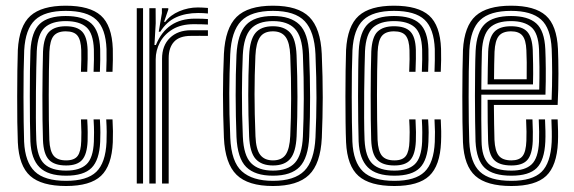

<svg xmlns="http://www.w3.org/2000/svg" viewBox="-20 -628 1965 657"><path d="M206.2 8.5Q122.2 8.5 83.5 -25.9Q44.8 -60.2 41 -141Q39.8 -169 39.2 -210.5Q38.8 -252 38.8 -298Q38.8 -344 39.4 -386Q40 -428 41 -457Q45.5 -539 84.1 -573.8Q122.8 -608.5 204.8 -608.5Q287.2 -608.5 325.1 -574.8Q363 -541 366 -461.2Q366.5 -444.2 366.2 -422.6Q366 -401 365 -382.2H343.5Q344.2 -400.5 344.6 -421.2Q345 -442 344.5 -460.2Q341.8 -530.2 309.5 -560.5Q277.2 -590.8 204.8 -590.8Q133 -590.8 99.9 -559.6Q66.8 -528.5 62.8 -455.8Q61.5 -425.8 60.9 -383.5Q60.2 -341.2 60.4 -296Q60.5 -250.8 61 -210.2Q61.5 -169.8 62.5 -143Q65.8 -73.2 99 -41.2Q132.2 -9.2 206.2 -9.2Q277.5 -9.2 309.4 -39.9Q341.2 -70.5 344.5 -142Q345.2 -159.5 345.1 -176.8Q345 -194 343.5 -219.5H365Q367.5 -178.5 366 -141.2Q362.5 -61 325.6 -26.2Q288.8 8.5 206.2 8.5ZM206.2 -26.8Q144 -26.8 115.4 -55.5Q86.8 -84.2 84 -143.8Q83 -171.5 82.5 -212.8Q82 -254 82 -299.4Q82 -344.8 82.5 -385.8Q83 -426.8 84.2 -454.5Q87.8 -519.8 116.2 -546.5Q144.8 -573.2 204.8 -573.2Q264.5 -573.2 292.5 -547.6Q320.5 -522 322.8 -459.8Q323.8 -425.8 321.8 -382.2H300.2Q302.2 -427.8 301.2 -459.2Q299.2 -514 275.6 -534.9Q252 -555.8 204.8 -555.8Q157.8 -555.8 133.2 -533.9Q108.8 -512 105.8 -453Q105 -433.8 104.2 -396.5Q103.5 -359.2 103 -314.1Q102.5 -269 102.8 -225.1Q103 -181.2 104.2 -148.8Q107.2 -90.2 131.6 -67.2Q156 -44.2 206.2 -44.2Q253 -44.2 275.9 -65.8Q298.8 -87.2 301.2 -143Q301.8 -158.8 301.8 -175.5Q301.8 -192.2 300.2 -219.5H321.8Q323.5 -190.8 323.5 -174.8Q323.5 -158.8 322.8 -142.5Q320 -80.2 293.2 -53.5Q266.5 -26.8 206.2 -26.8ZM206.2 -61.8Q166.2 -61.8 147.5 -81.2Q128.8 -100.8 127 -149.2Q126 -177 125.5 -217Q125 -257 125.1 -300.8Q125.2 -344.5 125.8 -384.4Q126.2 -424.2 127.2 -451.8Q129.8 -502 149 -520.1Q168.2 -538.2 204.8 -538.2Q243.5 -538.2 261 -519.9Q278.5 -501.5 279.8 -457.2Q280 -444.8 279.9 -426.2Q279.8 -407.8 278.5 -382.2H257Q258 -406.2 258.2 -425Q258.5 -443.8 258 -456.5Q257 -491 245.2 -505.9Q233.5 -520.8 204.8 -520.8Q176.8 -520.8 163.8 -505.4Q150.8 -490 149 -450.5Q148 -424.2 147.4 -385.1Q146.8 -346 146.8 -302.5Q146.8 -259 147.2 -218.6Q147.8 -178.2 148.8 -149.2Q150.5 -111.2 163.5 -95.2Q176.5 -79.2 206.2 -79.2Q234.5 -79.2 245.8 -94.6Q257 -110 258 -145.5Q258.5 -161.2 258.5 -175.8Q258.5 -190.2 257 -219.5H278.5Q280 -194.2 280.1 -176.2Q280.2 -158.2 279.8 -145.2Q277.8 -99.8 261 -80.8Q244.2 -61.8 206.2 -61.8Z M523.2 -519.5 534 -583V-600H555.8L556 -595.8L541.5 -553.2H545.5Q562.8 -576.5 593.5 -589.5Q624.2 -602.5 656.8 -602.5Q671.2 -602.5 691.5 -600.8V-581.8Q676.2 -583.5 658.2 -583.5Q615.2 -583.5 582.8 -568.8Q550.2 -554 528.5 -519.5ZM491 0V-600H512.5L512.8 -548L508.5 -474H513.5Q550.2 -564.2 647 -564.2Q659.2 -564.2 672.1 -563.9Q685 -563.5 691.5 -562.8V-544Q684 -544.5 670.1 -544.9Q656.2 -545.2 643 -545.2Q599.8 -545.2 570.8 -527.8Q541.8 -510.2 527.2 -482.8Q512.8 -455.2 512.8 -425.2V0ZM448 0V-600H469.5V0ZM534.5 0V-427Q534.5 -472.2 561.5 -498.4Q588.5 -524.5 633.5 -524.5H691.5V-505.2Q678.2 -505.5 662.8 -505.4Q647.2 -505.2 633.5 -505.2Q594 -505.2 575.6 -485.1Q557.2 -465 557.2 -429V0Z M914 8.5Q828.5 8.5 789.4 -30Q750.2 -68.5 746.2 -156.5Q743 -236.8 743 -304.8Q743 -372.8 746.2 -444.2Q750.8 -531.8 789.6 -570.1Q828.5 -608.5 914 -608.5Q1000 -608.5 1038.5 -569.8Q1077 -531 1081 -443.8Q1084.5 -362.5 1084.4 -294.4Q1084.2 -226.2 1081.2 -156.2Q1076.8 -67.5 1037.4 -29.5Q998 8.5 914 8.5ZM914 -9.2Q987.5 -9.2 1021.5 -43.5Q1055.5 -77.8 1059.5 -157.2Q1062.8 -226.8 1062.9 -293Q1063 -359.2 1059.5 -442.8Q1056 -520 1022.8 -555.4Q989.5 -590.8 914 -590.8Q839 -590.8 805.2 -556Q771.5 -521.2 767.8 -442Q765 -378.8 764.6 -310.2Q764.2 -241.8 768 -156.5Q771.5 -74.2 807.6 -41.8Q843.8 -9.2 914 -9.2ZM914 -26.8Q852.5 -26.8 822.5 -56.6Q792.5 -86.5 789.2 -159.5Q786.5 -229.8 786.4 -301.6Q786.2 -373.5 789.2 -440.2Q792.8 -511.2 821.5 -542.2Q850.2 -573.2 914 -573.2Q974.2 -573.2 1004.4 -544Q1034.5 -514.8 1037.8 -443Q1041 -363.8 1041.1 -295.8Q1041.2 -227.8 1038.2 -160.2Q1034.8 -87.8 1005.5 -57.2Q976.2 -26.8 914 -26.8ZM914 -44.2Q965 -44.2 989.2 -70.9Q1013.5 -97.5 1016.5 -160.8Q1019.2 -219.5 1019.5 -289.8Q1019.8 -360 1016.5 -439.8Q1013.8 -503.5 989 -529.6Q964.2 -555.8 914 -555.8Q862.8 -555.8 838.4 -529.2Q814 -502.8 810.8 -439.5Q808.2 -381.2 807.9 -311Q807.5 -240.8 811 -160.2Q813.8 -95.8 839 -70Q864.2 -44.2 914 -44.2ZM914 -61.8Q874.8 -61.8 854.9 -84Q835 -106.2 832.5 -161Q829.5 -235 829.5 -302Q829.5 -369 832.5 -438.5Q835 -492.2 854.1 -515.2Q873.2 -538.2 914 -538.2Q952.5 -538.2 972.5 -516.4Q992.5 -494.5 994.8 -439.2Q1000.8 -292.8 995 -161.8Q992.5 -107.5 973.2 -84.6Q954 -61.8 914 -61.8ZM914 -79.2Q944.2 -79.2 957.8 -99.2Q971.2 -119.2 973.2 -162.8Q976 -223.8 976.2 -290.6Q976.5 -357.5 973.2 -438.2Q971.5 -482 957.4 -501.4Q943.2 -520.8 914 -520.8Q883.2 -520.8 869.6 -500.8Q856 -480.8 854 -437.5Q851 -370 851 -305.5Q851 -241 854.2 -161.8Q856 -116.5 870.6 -97.9Q885.2 -79.2 914 -79.2Z M1329.5 8.5Q1245.5 8.5 1206.8 -25.9Q1168 -60.2 1164.2 -141Q1163 -169 1162.5 -210.5Q1162 -252 1162 -298Q1162 -344 1162.6 -386Q1163.2 -428 1164.2 -457Q1168.8 -539 1207.4 -573.8Q1246 -608.5 1328 -608.5Q1410.5 -608.5 1448.4 -574.8Q1486.2 -541 1489.2 -461.2Q1489.8 -444.2 1489.5 -422.6Q1489.2 -401 1488.2 -382.2H1466.8Q1467.5 -400.5 1467.9 -421.2Q1468.2 -442 1467.8 -460.2Q1465 -530.2 1432.8 -560.5Q1400.5 -590.8 1328 -590.8Q1256.2 -590.8 1223.1 -559.6Q1190 -528.5 1186 -455.8Q1184.8 -425.8 1184.1 -383.5Q1183.5 -341.2 1183.6 -296Q1183.8 -250.8 1184.2 -210.2Q1184.8 -169.8 1185.8 -143Q1189 -73.2 1222.2 -41.2Q1255.5 -9.2 1329.5 -9.2Q1400.8 -9.2 1432.6 -39.9Q1464.5 -70.5 1467.8 -142Q1468.5 -159.5 1468.4 -176.8Q1468.2 -194 1466.8 -219.5H1488.2Q1490.8 -178.5 1489.2 -141.2Q1485.8 -61 1448.9 -26.2Q1412 8.5 1329.5 8.5ZM1329.5 -26.8Q1267.2 -26.8 1238.6 -55.5Q1210 -84.2 1207.2 -143.8Q1206.2 -171.5 1205.8 -212.8Q1205.2 -254 1205.2 -299.4Q1205.2 -344.8 1205.8 -385.8Q1206.2 -426.8 1207.5 -454.5Q1211 -519.8 1239.5 -546.5Q1268 -573.2 1328 -573.2Q1387.8 -573.2 1415.8 -547.6Q1443.8 -522 1446 -459.8Q1447 -425.8 1445 -382.2H1423.5Q1425.5 -427.8 1424.5 -459.2Q1422.5 -514 1398.9 -534.9Q1375.2 -555.8 1328 -555.8Q1281 -555.8 1256.5 -533.9Q1232 -512 1229 -453Q1228.2 -433.8 1227.5 -396.5Q1226.8 -359.2 1226.2 -314.1Q1225.8 -269 1226 -225.1Q1226.2 -181.2 1227.5 -148.8Q1230.5 -90.2 1254.9 -67.2Q1279.2 -44.2 1329.5 -44.2Q1376.2 -44.2 1399.1 -65.8Q1422 -87.2 1424.5 -143Q1425 -158.8 1425 -175.5Q1425 -192.2 1423.5 -219.5H1445Q1446.8 -190.8 1446.8 -174.8Q1446.8 -158.8 1446 -142.5Q1443.2 -80.2 1416.5 -53.5Q1389.8 -26.8 1329.5 -26.8ZM1329.5 -61.8Q1289.5 -61.8 1270.8 -81.2Q1252 -100.8 1250.2 -149.2Q1249.2 -177 1248.8 -217Q1248.2 -257 1248.4 -300.8Q1248.5 -344.5 1249 -384.4Q1249.5 -424.2 1250.5 -451.8Q1253 -502 1272.2 -520.1Q1291.5 -538.2 1328 -538.2Q1366.8 -538.2 1384.2 -519.9Q1401.8 -501.5 1403 -457.2Q1403.2 -444.8 1403.1 -426.2Q1403 -407.8 1401.8 -382.2H1380.2Q1381.2 -406.2 1381.5 -425Q1381.8 -443.8 1381.2 -456.5Q1380.2 -491 1368.5 -505.9Q1356.8 -520.8 1328 -520.8Q1300 -520.8 1287 -505.4Q1274 -490 1272.2 -450.5Q1271.2 -424.2 1270.6 -385.1Q1270 -346 1270 -302.5Q1270 -259 1270.5 -218.6Q1271 -178.2 1272 -149.2Q1273.8 -111.2 1286.8 -95.2Q1299.8 -79.2 1329.5 -79.2Q1357.8 -79.2 1369 -94.6Q1380.2 -110 1381.2 -145.5Q1381.8 -161.2 1381.8 -175.8Q1381.8 -190.2 1380.2 -219.5H1401.8Q1403.2 -194.2 1403.4 -176.2Q1403.5 -158.2 1403 -145.2Q1401 -99.8 1384.2 -80.8Q1367.5 -61.8 1329.5 -61.8Z M1730 8.5Q1645.5 8.5 1606.8 -25.9Q1568 -60.2 1564.2 -141Q1563 -169 1562.5 -210.5Q1562 -252 1562 -298Q1562 -344 1562.6 -386Q1563.2 -428 1564.2 -457Q1568.8 -539 1607.8 -573.8Q1646.8 -608.5 1728.8 -608.5Q1810 -608.5 1847.8 -574.8Q1885.5 -541 1889.2 -461Q1890.8 -427 1890.9 -375.5Q1891 -324 1888.2 -269H1670Q1670.2 -235.5 1670.8 -203.4Q1671.2 -171.2 1672 -149.2Q1673.8 -111.8 1686.6 -95.5Q1699.5 -79.2 1730 -79.2Q1756.8 -79.2 1768.2 -94Q1779.8 -108.8 1781.2 -146.2Q1782.5 -172.2 1780.2 -219.5H1802Q1804.2 -172.5 1803 -145.2Q1801 -99.2 1784.4 -80.5Q1767.8 -61.8 1730 -61.8Q1688.5 -61.8 1670.2 -81.1Q1652 -100.5 1650.2 -147Q1649.2 -171.8 1648.9 -210.8Q1648.5 -249.8 1648.5 -286.5H1867.5Q1869.5 -334.2 1869.4 -381.1Q1869.2 -428 1867.8 -460Q1864.5 -532 1831.2 -561.4Q1798 -590.8 1728.8 -590.8Q1656.5 -590.8 1623.2 -559.5Q1590 -528.2 1586 -455.8Q1584.8 -425.8 1584.1 -383.5Q1583.5 -341.2 1583.6 -296Q1583.8 -250.8 1584.2 -210.2Q1584.8 -169.8 1585.8 -143Q1589.2 -71.2 1622.4 -40.2Q1655.5 -9.2 1730 -9.2Q1801.2 -9.2 1832.8 -39.6Q1864.2 -70 1867.8 -142Q1868.5 -158.5 1868.1 -179Q1867.8 -199.5 1866.8 -219.5H1888.2Q1889.2 -201.2 1889.6 -180.1Q1890 -159 1889.2 -141.2Q1885.5 -60.5 1848.9 -26Q1812.2 8.5 1730 8.5ZM1730 -26.8Q1667.5 -26.8 1639 -53.2Q1610.5 -79.8 1607.2 -143.8Q1606.2 -171.5 1605.8 -212.8Q1605.2 -254 1605.2 -299.2Q1605.2 -344.5 1605.8 -385.6Q1606.2 -426.8 1607.5 -454.2Q1611 -519 1639.4 -546.1Q1667.8 -573.2 1728.8 -573.2Q1786.8 -573.2 1815 -548Q1843.2 -522.8 1846 -459.5Q1847.2 -433.8 1847.6 -392.6Q1848 -351.5 1846.5 -304H1627Q1626.8 -257 1626.9 -220.5Q1627 -184 1627.8 -145.5Q1628.5 -91 1651.8 -67.6Q1675 -44.2 1730 -44.2Q1776.5 -44.2 1799.1 -65.5Q1821.8 -86.8 1824.5 -143.2Q1825.8 -173.8 1823.5 -219.5H1845Q1846 -199.2 1846.4 -179.6Q1846.8 -160 1846 -142.8Q1843 -79.5 1816.6 -53.1Q1790.2 -26.8 1730 -26.8ZM1627 -321.5H1825.2Q1826.2 -363.2 1825.9 -399.5Q1825.5 -435.8 1824.5 -459Q1822 -514.8 1798 -535.2Q1774 -555.8 1728.8 -555.8Q1679 -555.8 1655.5 -532.6Q1632 -509.5 1629 -453Q1628.2 -435 1627.8 -398.4Q1627.2 -361.8 1627 -321.5ZM1648.5 -339.2Q1648.8 -365.8 1649.2 -396.4Q1649.8 -427 1650.5 -451.8Q1653 -499 1671.1 -518.6Q1689.2 -538.2 1728.8 -538.2Q1767.2 -538.2 1784.1 -519.5Q1801 -500.8 1803 -457Q1803.8 -440.2 1804.2 -408.1Q1804.8 -376 1803.8 -339.2ZM1670.5 -356.8H1782.2Q1782.8 -387.2 1782.4 -415.1Q1782 -443 1781.2 -456.2Q1779.8 -491.5 1767.6 -506.1Q1755.5 -520.8 1728.8 -520.8Q1700 -520.8 1687 -505Q1674 -489.2 1672.2 -450.8Q1671.5 -431.2 1671.1 -408.2Q1670.8 -385.2 1670.5 -356.8Z"/></svg>

Font: Big Shoulders Inline Display
Style: Bold
Weight: 700
Designer: Patric King
Foundry: XO Type Co
Version: Version 1.000